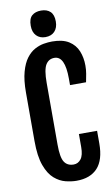

<svg xmlns="http://www.w3.org/2000/svg" viewBox="-110 -1091 674 1152"><g transform="rotate(-10 226.5 -514.5)"><path d="M259.8 7.3Q229.5 7.3 193.6 -1.5Q157.7 -10.3 125.5 -38.1Q93.3 -65.9 72.8 -121.8Q52.2 -177.7 52.2 -271.5V-566.9Q52.2 -642.1 66.2 -692.1Q80.1 -742.2 102.8 -772.2Q125.5 -802.2 153.1 -817.1Q180.7 -832 208.3 -836.7Q235.8 -841.3 259.3 -841.3Q323.7 -841.3 361.3 -817.4Q398.9 -793.5 415.3 -753.2Q431.6 -712.9 431.6 -664.6Q431.6 -637.7 427.5 -615Q423.3 -592.3 418 -564.9H320.3V-605Q320.3 -742.2 255.9 -742.2Q221.2 -742.2 202.9 -712.2Q184.6 -682.1 184.6 -602.1V-226.1Q184.6 -148.4 202.9 -120.1Q221.2 -91.8 259.8 -91.8Q286.6 -91.8 304.2 -114.5Q321.8 -137.2 321.8 -187.5V-266.6H432.6V-189.5Q432.6 -89.4 388.2 -41Q343.8 7.3 259.8 7.3ZM225.6 -874Q191.4 -874 170.7 -895.5Q149.9 -917 149.9 -956.1Q149.9 -999.5 170.7 -1017.6Q191.4 -1035.6 226.1 -1035.6Q262.2 -1035.6 282.5 -1016.1Q302.7 -996.6 302.7 -956.1Q302.7 -918 282.2 -896Q261.7 -874 225.6 -874Z"/></g></svg>

Font: Fjalla One
Style: Regular
Weight: 400
Designer: Irina Smirnova, Eben Sorkin
Foundry: Sorkin Type
Version: Version 1.002; ttfautohint (v1.8.4.7-5d5b);gftools[0.9.25]